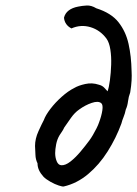

<svg xmlns="http://www.w3.org/2000/svg" viewBox="-20 -674 498 696"><path d="M211 2Q207 3 193 -1.5Q179 -6 163 -15Q147 -24 138 -33Q127 -45 121.5 -57Q116 -69 116 -82Q109 -96 108.5 -112.5Q108 -129 107 -145Q107 -171 119.5 -198.5Q132 -226 139 -239Q145 -256 162.5 -279Q180 -302 203.5 -323Q227 -344 249 -355Q264 -364 289 -369.5Q314 -375 338 -367Q350 -364 357 -357Q364 -350 370 -343Q375 -357 378.5 -383.5Q382 -410 383 -439.5Q384 -469 380 -494.5Q376 -520 366 -534Q343 -565 308 -575.5Q273 -586 239 -571Q227 -577 220 -587Q213 -597 212 -610Q216 -626 229 -636Q242 -646 263 -650Q277 -653 294 -654Q311 -655 329 -644Q383 -627 409.5 -593.5Q436 -560 446 -515Q456 -470 457 -416Q458 -401 457 -382.5Q456 -364 452 -339Q446 -323 444 -306.5Q442 -290 436 -277Q433 -262 428 -250Q423 -238 420 -226Q401 -174 370.5 -125.5Q340 -77 299.5 -43Q259 -9 211 2ZM202 -75Q217 -74 235.5 -88.5Q254 -103 272 -124.5Q290 -146 304 -165Q310 -173 317 -185Q324 -197 330 -209Q336 -221 339 -230Q348 -254 351 -274Q354 -294 347 -300Q336 -309 312.5 -301Q289 -293 267 -277Q251 -266 237.5 -247Q224 -228 213 -212Q209 -203 204 -196Q199 -189 196 -184Q187 -169 183.5 -150.5Q180 -132 180 -119Q180 -103 185.5 -89.5Q191 -76 202 -75Z"/></svg>

Font: Caveat SemiBold
Style: Regular
Weight: 600
Designer: Pablo Impallari
Foundry: Pablo Impallari
Version: Version 2.000